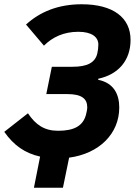

<svg xmlns="http://www.w3.org/2000/svg" viewBox="-22 -730 649 900"><path d="M137 150H273L302 9C443 -10 537 -103 537 -226C537 -286 513 -341 438 -356L439 -361C533 -381 590 -447 590 -543C590 -647 509 -710 361 -710C251 -710 166 -675 100 -615L184 -516C224 -556 277 -581 345 -581C409 -581 439 -556 439 -521C439 -507 437 -492 434 -479C424 -437 388 -417 318 -417H221L195 -289H293C360 -289 387 -268 387 -227C387 -218 384 -203 381 -192C367 -140 326 -117 250 -117C186 -117 145 -145 109 -199L-2 -112C43 -48 95 -12 166 4Z"/></svg>

Font: LVC Sans
Style: Bold Italic
Weight: 700
Italic angle: -11.31°
Designer: Mike Abbink, Paul van der Laan, Pieter van Rosmalen
Foundry: Bold Monday
Version: Version 3.0